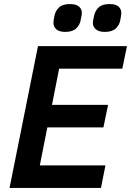

<svg xmlns="http://www.w3.org/2000/svg" viewBox="-20 -925 645 945"><path d="M477 0H27L167 -698H605L582 -587H271L236 -409H512L489 -298H213L176 -111H499ZM301 -768Q271 -768 257 -781Q243 -794 243 -813Q243 -818 244 -825Q245 -832 248 -847Q253 -872 270.5 -888.5Q288 -905 324 -905Q355 -905 369 -892.5Q383 -880 383 -861Q383 -856 381.5 -849Q380 -842 377 -826Q373 -802 355 -785Q337 -768 301 -768ZM496 -768Q466 -768 451.5 -781Q437 -794 437 -813Q437 -818 438.5 -825Q440 -832 443 -847Q448 -872 465.5 -888.5Q483 -905 519 -905Q550 -905 563.5 -892.5Q577 -880 577 -861Q577 -856 576 -849Q575 -842 572 -826Q568 -802 550 -785Q532 -768 496 -768Z"/></svg>

Font: IBM Plex Sans SemiBold
Style: Italic
Weight: 600
Italic angle: -11.31°
Designer: Mike Abbink, Paul van der Laan, Pieter van Rosmalen
Foundry: Bold Monday
Version: Version 3.201